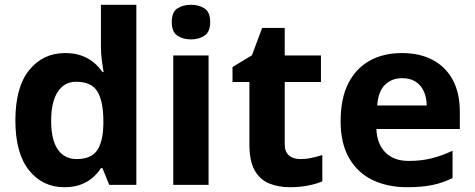

<svg xmlns="http://www.w3.org/2000/svg" viewBox="-20 -780 2003 810"><path d="M251 9.8Q159.7 9.8 102.3 -61.8Q44.9 -133.3 44.9 -272Q44.9 -412.1 103 -484.1Q161.1 -556.2 254.9 -556.2Q293.9 -556.2 323.7 -545.4Q353.5 -534.7 375.2 -516.6Q397 -498.5 412.1 -476.1H417Q414.1 -491.7 409.9 -522.2Q405.8 -552.7 405.8 -585V-759.8H555.2V0H440.9L412.1 -70.8H405.8Q391.6 -48.3 370.4 -30Q349.1 -11.7 319.8 -1Q290.5 9.8 251 9.8ZM303.2 -108.9Q364.3 -108.9 389.4 -145.3Q414.6 -181.6 416 -254.9V-271Q416 -350.6 391.6 -392.8Q367.2 -435.1 300.8 -435.1Q251.5 -435.1 223.6 -392.6Q195.8 -350.1 195.8 -270Q195.8 -189.9 223.9 -149.4Q252 -108.9 303.2 -108.9Z M859.9 -545.9V0H710.9V-545.9ZM785.6 -759.8Q818.8 -759.8 842.8 -744.4Q866.7 -729 866.7 -687Q866.7 -645.5 842.8 -629.6Q818.8 -613.8 785.6 -613.8Q752 -613.8 728.3 -629.6Q704.6 -645.5 704.6 -687Q704.6 -729 728.3 -744.4Q752 -759.8 785.6 -759.8Z M1246.1 -108.9Q1270.5 -108.9 1293.7 -113.8Q1316.9 -118.7 1339.8 -126V-15.1Q1315.9 -4.4 1280.5 2.7Q1245.1 9.8 1203.1 9.8Q1154.3 9.8 1115.5 -6.1Q1076.7 -22 1054.4 -61.3Q1032.2 -100.6 1032.2 -170.9V-434.1H960.9V-497.1L1043 -546.9L1085.9 -662.1H1181.2V-545.9H1334V-434.1H1181.2V-170.9Q1181.2 -139.6 1199 -124.3Q1216.8 -108.9 1246.1 -108.9Z M1675.3 -556.2Q1751 -556.2 1805.7 -527.1Q1860.4 -498 1890.1 -442.9Q1919.9 -387.7 1919.9 -308.1V-235.8H1567.9Q1570.3 -172.9 1605.7 -137Q1641.1 -101.1 1704.1 -101.1Q1756.3 -101.1 1799.8 -111.8Q1843.3 -122.6 1889.2 -144V-28.8Q1848.6 -8.8 1804.4 0.5Q1760.3 9.8 1697.3 9.8Q1615.2 9.8 1552 -20.5Q1488.8 -50.8 1452.9 -112.8Q1417 -174.8 1417 -269Q1417 -364.7 1449.5 -428.5Q1481.9 -492.2 1540 -524.2Q1598.1 -556.2 1675.3 -556.2ZM1676.3 -450.2Q1632.8 -450.2 1604.2 -422.4Q1575.7 -394.5 1571.3 -335H1780.3Q1779.8 -368.2 1768.3 -394Q1756.8 -419.9 1734.1 -435.1Q1711.4 -450.2 1676.3 -450.2Z"/></svg>

Font: Wonky
Style: Regular
Weight: 400
Designer: Monotype Design Team
Foundry: Monotype Imaging Inc.
Version: Version 3.000